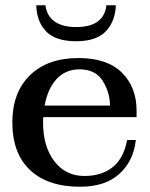

<svg xmlns="http://www.w3.org/2000/svg" viewBox="-20 -701 571 731"><path d="M118 -681H153Q158 -641 187.5 -619.5Q217 -598 270 -598Q324 -598 352.5 -619.5Q381 -641 385 -681H421Q419 -620 383 -582Q347 -544 270 -544Q192 -544 156 -581Q120 -618 118 -681ZM145 -255Q144 -248 144 -234Q144 -143 187 -87Q230 -31 301 -31Q367 -31 409 -64.5Q451 -98 464 -168H497Q489 -89 435 -39.5Q381 10 285 10Q162 10 94.5 -53.5Q27 -117 27 -235Q27 -349 94 -414.5Q161 -480 279 -480Q388 -480 444 -424.5Q500 -369 500 -280V-255ZM150 -299H399Q398 -351 370.5 -394Q343 -437 283 -437Q229 -437 195 -399.5Q161 -362 150 -299Z"/></svg>

Font: Taviraj Medium
Style: Regular
Weight: 500
Designer: Katatrad Team
Foundry: CadsonDemak
Version: Version 1.030